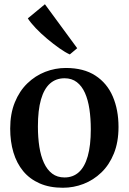

<svg xmlns="http://www.w3.org/2000/svg" viewBox="-20 -873 606 904"><path d="M28 -267.5Q28 -337.5 49.8 -391Q71.5 -444.5 108.8 -480.5Q146 -516.5 193 -534.8Q240 -553 290 -553Q374 -553 429 -517.2Q484 -481.5 511 -418.8Q538 -356 538 -275Q538 -204 516.2 -150.2Q494.5 -96.5 457.2 -60.8Q420 -25 373.2 -7Q326.5 11 276 11Q213.5 11 166.8 -9.5Q120 -30 89.2 -67.2Q58.5 -104.5 43.2 -155.5Q28 -206.5 28 -267.5ZM284 -37.5Q324 -37.5 351.5 -62.5Q379 -87.5 393.2 -137.8Q407.5 -188 407.5 -264Q407.5 -315.5 401 -359.2Q394.5 -403 380 -435.5Q365.5 -468 341.8 -486.2Q318 -504.5 284 -504.5Q243.5 -504.5 215.5 -479.8Q187.5 -455 173 -404.8Q158.5 -354.5 158.5 -277.5Q158.5 -226 165.2 -182.2Q172 -138.5 187 -106Q202 -73.5 225.8 -55.5Q249.5 -37.5 284 -37.5ZM308 -617Q287 -626.5 259 -646.2Q231 -666 201.5 -690.8Q172 -715.5 148 -740.8Q124 -766 111 -786.5L191.5 -853L343.5 -646L309 -617Z"/></svg>

Font: Merriweather 60pt SemiBold
Style: Regular
Weight: 600
Version: Version 2.100